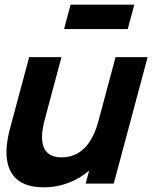

<svg xmlns="http://www.w3.org/2000/svg" viewBox="-20 -784 676 820"><path d="M253.6 -660H525.6L553.5 -764H281.5ZM473.5 -540 400.1 -266C364.2 -132 290.8 -112 243.8 -112C176.7 -112 159.5 -153.5 159.5 -198C159.5 -230.4 168.6 -264.4 174.2 -285L242.5 -540H104.5L23.3 -237C18.7 -219.8 7.7 -178.6 7.7 -134.5C7.7 -63.2 36.3 16 166.5 16C244 16 310 -12 360.7 -55.5L345.8 0H465.8L610.5 -540Z"/></svg>

Font: Manrope
Style: ExtraBoldItalic
Weight: 800
Italic angle: -15°
Designer: Mikhail Sharanda
Foundry: Mikhail Sharanda
Version: Version 4.502;hotconv 1.0.109;makeotfexe 2.5.65596